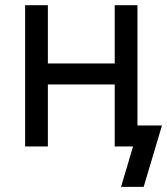

<svg xmlns="http://www.w3.org/2000/svg" viewBox="-20 -566 646 742"><path d="M443.4 -320.8V-239.7H144V-320.8ZM165 -545.9V0H77.1V-545.9ZM511.2 -545.9V0H423.3V-545.9ZM447.8 156.2 494.1 0H462.4V-81.1H606L535.2 156.2Z"/></svg>

Font: Adwaita Sans
Style: Regular
Weight: 400
Designer: Rasmus Andersson
Foundry: rsms
Version: Version 4.001;git-9221beed3